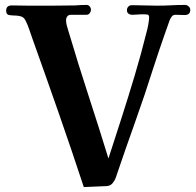

<svg xmlns="http://www.w3.org/2000/svg" viewBox="-20 -755 794 779"><path d="M752 -715Q752 -694 729 -694Q720 -694 710.5 -694.5Q701 -695 692 -695Q682 -695 676.5 -687.5Q671 -680 668 -672Q659 -647 647.5 -614Q636 -581 624.5 -547Q613 -513 604 -485Q567 -368 529 -262Q491 -156 450 -35Q446 -23 437 -12Q428 -1 413 0L320 4Q271 -145 218.5 -295.5Q166 -446 113 -594Q106 -613 99.5 -633Q93 -653 84 -671Q77 -685 65 -688.5Q53 -692 41 -692Q28 -692 16.5 -694Q5 -696 5 -712Q5 -733 28 -733Q45 -733 62.5 -732.5Q80 -732 97 -732Q143 -732 191 -732Q239 -732 285 -733Q296 -734 308 -734.5Q320 -735 331 -735Q339 -735 344 -729Q349 -723 349 -715Q349 -708 344 -701.5Q339 -695 331 -695Q315 -695 299.5 -695Q284 -695 268 -695Q258 -695 253 -688.5Q248 -682 248 -673Q248 -663 251 -651.5Q254 -640 257 -631Q298 -493 339 -367.5Q380 -242 420 -112Q445 -189 472.5 -274.5Q500 -360 526.5 -448.5Q553 -537 574 -622Q578 -636 581 -652Q584 -668 585 -681Q586 -695 578 -696Q570 -697 556 -697Q547 -697 536.5 -696Q526 -695 517 -695Q508 -695 501.5 -699.5Q495 -704 495 -714Q495 -722 500.5 -728Q506 -734 515 -734Q538 -734 566 -733Q594 -732 617 -732Q648 -732 674 -733.5Q700 -735 731 -735Q739 -735 745.5 -729Q752 -723 752 -715Z"/></svg>

Font: l_WÎãfOS
Style: ^8Ä
Weight: 700
Designer: LiuPeng
Version: Version 1.3